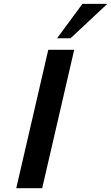

<svg xmlns="http://www.w3.org/2000/svg" viewBox="-20 -982 580 1002"><path d="M540 -961.9 348.1 -782.2H277.8L410.2 -961.9ZM200.2 0H64.9L231.9 -722.2H367.2Z"/></svg>

Font: Perun
Style: Bold Italic
Weight: 700
Italic angle: -12°
Foundry: Copyright (c) Stefan Peev, Context Ltd, 2016
Version: Version 001.000